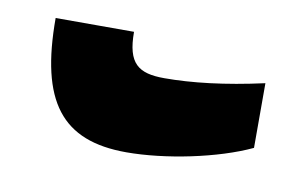

<svg xmlns="http://www.w3.org/2000/svg" viewBox="-37 -427 482 304"><g transform="rotate(10 204.5 -275.0)"><path d="M179 -180C241 -180 324 -197 377 -222V-326C314 -312 262 -306 218 -306C176 -306 158 -319 158 -370H32C32 -236 75 -180 179 -180Z"/></g></svg>

Font: Noto Sans Armenian SemiCondensed Extra
Style: Regular
Weight: 800
Width: 4
Designer: Monotype Design Team
Foundry: Monotype Imaging Inc.
Version: Version 1.901